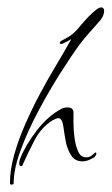

<svg xmlns="http://www.w3.org/2000/svg" viewBox="-20 -485 302 520"><path d="M11 15Q7 15 7 11Q7 -25 18.5 -66Q30 -107 48.5 -149Q67 -191 87.5 -229.5Q108 -268 126 -298Q138 -318 150 -338.5Q162 -359 173 -379Q169 -377 159.5 -371.5Q150 -366 145 -366Q142 -366 142 -369Q142 -371 145 -374Q159 -381 169 -387.5Q179 -394 189 -405Q194 -411 206.5 -425.5Q219 -440 233 -452.5Q247 -465 254 -465Q262 -465 262 -455Q262 -448 258 -440Q254 -432 249 -427Q236 -412 222.5 -397Q209 -382 196 -365Q174 -335 143.5 -287Q113 -239 84 -184.5Q55 -130 36 -78.5Q17 -27 17 11Q17 15 11 15ZM42 -40Q41 -35 37 -35Q32 -35 32 -43Q32 -46 34 -54Q49 -92 79.5 -131.5Q110 -171 146 -190Q153 -194 163 -194Q179 -194 179 -180Q179 -171 179 -151.5Q179 -132 182 -110.5Q185 -89 192 -74Q199 -59 213 -59Q223 -59 228.5 -64Q234 -69 238 -72H239Q241 -72 241 -69Q241 -64 235 -59Q229 -55 220.5 -51.5Q212 -48 203 -48Q183 -48 172.5 -64.5Q162 -81 158 -102.5Q154 -124 152 -140Q150 -154 146.5 -159.5Q143 -165 138 -165Q133 -165 122 -159Q92 -140 74 -106Q56 -72 42 -40Z"/></svg>

Font: Sassy Frass
Style: Regular
Weight: 400
Designer: Robert E. Leuschke
Foundry: Robert E. Leuschke
Version: Version 1.010; ttfautohint (v1.8.3)